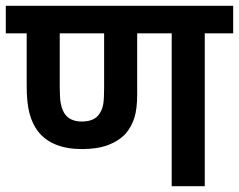

<svg xmlns="http://www.w3.org/2000/svg" viewBox="-20 -642 824 662"><path d="M686 -527V0H572V-527H453V-317Q453 -267 443.5 -236.5Q434 -206 414 -182Q390 -156 353 -142Q316 -128 263 -128Q159 -128 111 -189Q92 -214 82 -250Q72 -286 72 -348V-527H0V-622H784V-527ZM262 -223Q306 -223 323 -250Q333 -265 336 -283Q339 -301 339 -341V-527H186V-341Q186 -304 189.5 -285.5Q193 -267 201 -253Q219 -223 262 -223Z"/></svg>

Font: Noto Sans Devanagari UI SemiBold
Style: Regular
Weight: 600
Designer: Jelle Bosma - Monotype Design Team
Foundry: Monotype Imaging Inc.
Version: Version 2.003; ttfautohint (v1.8.4.7-5d5b)